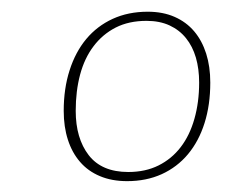

<svg xmlns="http://www.w3.org/2000/svg" viewBox="-20 -730 416 336"><path d="M238.5 -709.5Q265 -709.5 285.5 -700.5Q306 -691.5 319.8 -675.2Q333.5 -659 340.8 -636.2Q348 -613.5 348 -585.5Q348 -546.5 338 -514.8Q328 -483 309 -460.2Q290 -437.5 263 -425.2Q236 -413 202.5 -413Q175.5 -413 154.8 -421.8Q134 -430.5 120 -446.8Q106 -463 98.8 -485.5Q91.5 -508 91.5 -536Q91.5 -575 101.8 -607Q112 -639 131 -661.8Q150 -684.5 177.2 -697Q204.5 -709.5 238.5 -709.5ZM204.5 -429Q234.5 -429 257.5 -440.5Q280.5 -452 296.2 -472.5Q312 -493 320.2 -522Q328.5 -551 328.5 -585.5Q328.5 -609.5 322.8 -629.2Q317 -649 305.5 -663.2Q294 -677.5 276.8 -685.5Q259.5 -693.5 236.5 -693.5Q205.5 -693.5 182.5 -681.8Q159.5 -670 143.8 -649.2Q128 -628.5 120.2 -599.5Q112.5 -570.5 112.5 -536Q112.5 -488 135.2 -458.5Q158 -429 204.5 -429Z"/></svg>

Font: Lato Thin
Style: Italic
Weight: 200
Italic angle: -7°
Designer: Lukasz Dziedzic
Foundry: tyPoland Lukasz Dziedzic
Version: Version 2.007; 2014-02-27